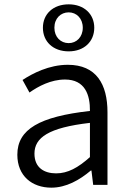

<svg xmlns="http://www.w3.org/2000/svg" viewBox="-20 -853 598 886"><path d="M217 13C285 13 347 -22 399 -66H402L410 0H476V-335C476 -465 424 -554 293 -554C206 -554 130 -514 84 -484L116 -426C157 -455 215 -486 280 -486C373 -486 396 -414 395 -341C163 -315 60 -257 60 -139C60 -41 128 13 217 13ZM239 -53C184 -53 139 -79 139 -144C139 -218 204 -264 395 -286V-128C340 -79 293 -53 239 -53ZM297 -616C368 -616 415 -661 415 -725C415 -788 368 -833 297 -833C225 -833 178 -788 178 -725C178 -661 225 -616 297 -616ZM297 -654C260 -654 231 -682 231 -725C231 -768 260 -796 297 -796C333 -796 362 -768 362 -725C362 -682 333 -654 297 -654Z"/></svg>

Font: ChiuKong Gothic CL Normal
Style: Regular
Weight: 350
Designer: Ryoko NISHIZUKA 西塚涼子 (kana, bopomofo & ideographs); Paul D. Hunt (Latin, Greek & Cyrillic); Sandoll Communications 산돌커뮤니
Foundry: Adobe
Version: Version 1.300